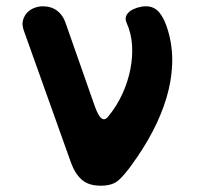

<svg xmlns="http://www.w3.org/2000/svg" viewBox="-20 -580 640 610"><path d="M206 -62 56 -482Q49 -501 53 -515.5Q57 -530 66.5 -540Q76 -550 89.5 -555Q103 -560 116 -560Q143 -560 161.5 -546Q180 -532 188 -508L281 -243Q292 -212 302.5 -204Q313 -196 324 -210Q351 -243 368.5 -281Q386 -319 394 -359Q402 -399 399.5 -437Q397 -475 382 -508Q377 -520 381 -529.5Q385 -539 394.5 -545.5Q404 -552 417.5 -556Q431 -560 444 -560Q470 -560 486.5 -540Q503 -520 514 -482Q529 -430 527 -376.5Q525 -323 509 -269.5Q493 -216 465 -162.5Q437 -109 399 -57Q377 -26 357.5 -8Q338 10 300 10Q262 10 240.5 -8.5Q219 -27 206 -62Z"/></svg>

Font: Maple Mono NL ExtraBold
Style: Regular
Weight: 800
Monospace: yes
Designer: subframe7536
Version: Version 7.000